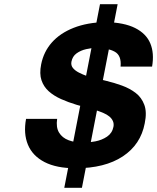

<svg xmlns="http://www.w3.org/2000/svg" viewBox="-20 -790 748 914"><path d="M340 11Q249 11 192 -18.5Q135 -48 113 -101Q91 -154 104 -224H252Q246 -184 261 -159Q276 -134 306.5 -122.5Q337 -111 376 -111Q402 -111 433.5 -117Q465 -123 489.5 -139.5Q514 -156 520 -186Q523 -201 517.5 -213.5Q512 -226 500.5 -235.5Q489 -245 472.5 -252Q456 -259 438 -265L345 -291Q305 -303 270.5 -318.5Q236 -334 212 -355.5Q188 -377 177.5 -408Q167 -439 176 -484Q188 -544 227 -588Q266 -632 330.5 -657.5Q395 -683 482 -685Q571 -683 623.5 -656.5Q676 -630 695.5 -583.5Q715 -537 704 -473H554Q559 -526 526 -544Q493 -562 439 -562Q416 -562 390 -556Q364 -550 344.5 -536Q325 -522 320 -496Q317 -479 327 -466.5Q337 -454 355.5 -444.5Q374 -435 394 -428L486 -405Q524 -396 561 -382.5Q598 -369 626 -347.5Q654 -326 667 -291Q680 -256 669 -203Q650 -102 564.5 -45.5Q479 11 340 11ZM286 104 456 -770H540L370 104Z"/></svg>

Font: Teachers
Style: Italic
Weight: 400
Italic angle: -11°
Designer: Alfredo Marco Pradil, Chank Diesel
Version: Version 1.001